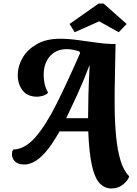

<svg xmlns="http://www.w3.org/2000/svg" viewBox="-20 -910 780 1090"><path d="M613 160Q573 160 545 129.5Q517 99 501.5 28Q486 -43 481 -164H318Q275 -88 239.5 -47.5Q204 -7 174 8.5Q144 24 119 24Q82 24 64.5 6Q47 -12 48 -35Q48 -50 55 -61Q122 -63 181.5 -131.5Q241 -200 302 -322.5Q363 -445 435 -609L430 -618Q416 -623 397 -627Q378 -631 359 -631Q301 -631 265.5 -593Q230 -555 228 -492Q227 -464 232.5 -438Q238 -412 253 -383Q240 -371 222.5 -366Q205 -361 191 -361Q134 -361 106.5 -399Q79 -437 81 -490Q82 -537 109 -583Q136 -629 189 -659.5Q242 -690 322 -690Q369 -690 423 -682.5Q477 -675 532 -667.5Q587 -660 636 -660Q635 -576 632.5 -482Q630 -388 631 -296Q632 -209 639.5 -132.5Q647 -56 664.5 2Q682 60 714 91Q707 114 679 137Q651 160 613 160ZM356 -239H480Q480 -291 482 -370Q484 -449 489 -537H487Q452 -445 417.5 -370Q383 -295 356 -239ZM404 -727 375 -774 540 -890H568L699 -774L654 -727L543 -789Z"/></svg>

Font: Sansita Swashed SemiBold
Style: Regular
Weight: 600
Designer: Pablo Cosgaya
Foundry: Omnibus-Type
Version: Version 1.003; ttfautohint (v1.8.3)